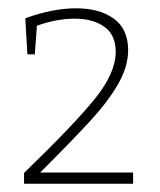

<svg xmlns="http://www.w3.org/2000/svg" viewBox="-20 -789 385 463"><path d="M301 -373V-346H38V-372Q159 -489 209 -551Q259 -613 259 -664Q259 -705 231.5 -724.5Q204 -744 160 -744Q117 -744 69 -727L64 -658H46L41 -745Q108 -769 163 -769Q220 -769 254.5 -744Q289 -719 289 -668Q289 -629 265.5 -587.5Q242 -546 200 -500Q158 -454 77 -373Z"/></svg>

Font: Bitter Pro ExtraLight
Style: Regular
Weight: 275
Designer: Sol Matas, and Bitter project Authors
Foundry: Sol Matas
Version: Version 1.010